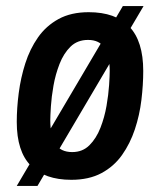

<svg xmlns="http://www.w3.org/2000/svg" viewBox="-20 -578 526 630"><path d="M214 12Q127 12 81 -34.5Q35 -81 35 -178Q35 -223 41.5 -273Q48 -323 63 -370Q78 -417 104.5 -455Q131 -493 172 -515.5Q213 -538 271 -538Q359 -538 404.5 -490.5Q450 -443 450 -345Q450 -300 444 -250Q438 -200 422.5 -153.5Q407 -107 380.5 -69.5Q354 -32 313 -10Q272 12 214 12ZM217 -79Q251 -79 273.5 -101.5Q296 -124 309.5 -158.5Q323 -193 329.5 -230.5Q336 -268 338 -299Q340 -330 340 -345Q340 -395 323 -421Q306 -447 269 -447Q234 -447 211.5 -425Q189 -403 175.5 -368.5Q162 -334 155.5 -297Q149 -260 147 -229Q145 -198 145 -184Q145 -132 162 -105.5Q179 -79 217 -79ZM35 32 383 -558H451L103 32Z"/></svg>

Font: Archivo Narrow SemiBold
Style: Italic
Weight: 600
Italic angle: -8°
Designer: Hector Gatti
Foundry: Omnibus-Type
Version: Version 3.002